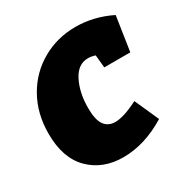

<svg xmlns="http://www.w3.org/2000/svg" viewBox="-136 -669 774 799"><g transform="rotate(-30 250.5 -270.0)"><path d="M208 -236Q208 -179 226 -154Q244 -129 278 -129Q319 -129 389 -165L441 -49Q337 15 234 15Q136 15 74 -46.5Q12 -108 12 -225Q12 -322 54.5 -397Q97 -472 170 -513.5Q243 -555 331 -555Q418 -555 501 -514L476 -349H351L345 -410Q327 -416 311 -416Q262 -416 235 -362.5Q208 -309 208 -236Z"/></g></svg>

Font: Bitter Pro Black
Style: Italic
Weight: 900
Italic angle: -9°
Designer: Sol Matas, and Bitter project Authors
Foundry: Sol Matas
Version: Version 1.010